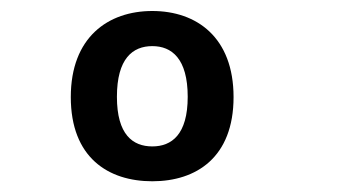

<svg xmlns="http://www.w3.org/2000/svg" viewBox="-20 -794 660 358"><path d="M415.5 -613C415.5 -724.5 346.5 -773.5 264 -773.5C181.5 -773.5 112 -724.5 112 -613C112 -500.5 181.5 -456 264 -456C346 -456 415.5 -500.5 415.5 -613ZM198 -613.5C198 -685 227.5 -708 264 -708C300 -708 330 -685 330 -613.5C330 -543 300 -521 264 -521C227.5 -521 198 -543 198 -613.5Z"/></svg>

Font: Monaspace Argon SemiBold
Style: Regular
Weight: 600
Designer: Riley Cran & the Lettermatic Team
Foundry: Lettermatic
Version: Version 1.000 (Monaspace Argon)